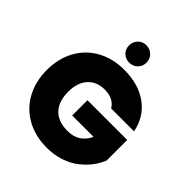

<svg xmlns="http://www.w3.org/2000/svg" viewBox="-247 -1086 1251 1251"><g transform="rotate(45 378.5 -461.0)"><path d="M389.2 -711.9Q522 -711.9 608.9 -647.9Q695.8 -584 716.8 -473.1H505.9Q471.7 -530.8 390.1 -530.8Q315.9 -530.8 273.4 -483.2Q231 -435.5 231 -354Q231 -263.2 276.6 -215.6Q322.3 -168 409.2 -168Q512.2 -168 556.2 -261.2H358.9V-401.9H725.1V-211.9Q708.5 -170.9 680.4 -134Q652.3 -97.2 611.6 -65.2Q570.8 -33.2 513.4 -14.2Q456.1 4.9 390.1 4.9Q283.7 4.9 202.1 -40.8Q120.6 -86.4 76.4 -168Q32.2 -249.5 32.2 -354Q32.2 -458.5 76.2 -539.6Q120.1 -620.6 201.4 -666.3Q282.7 -711.9 389.2 -711.9ZM377 -767.1Q343.3 -767.1 320.6 -789.8Q297.9 -812.5 297.9 -846.2Q297.9 -880.4 320.6 -903.6Q343.3 -926.8 377 -926.8Q411.6 -926.8 434.8 -903.6Q458 -880.4 458 -846.2Q458 -812.5 434.8 -789.8Q411.6 -767.1 377 -767.1Z"/></g></svg>

Font: Poppins ExtraBold
Style: Regular
Weight: 800
Designer: Ninad Kale (Devanagari), Jonny Pinhorn (Latin)
Foundry: Indian Type Foundry
Version: Version 3.200;PS 1.000;hotconv 16.6.54;makeotf.lib2.5.65590